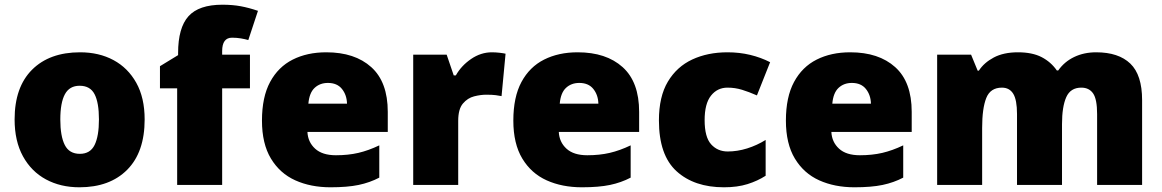

<svg xmlns="http://www.w3.org/2000/svg" viewBox="-20 -785 4932 815"><path d="M594 -278Q594 -139 520 -64.5Q446 10 317 10Q237 10 175 -23.5Q113 -57 77.5 -121.5Q42 -186 42 -278Q42 -415 116 -489Q190 -563 320 -563Q400 -563 461.5 -530Q523 -497 558.5 -433.5Q594 -370 594 -278ZM236 -278Q236 -207 255 -169.5Q274 -132 319 -132Q363 -132 381.5 -169.5Q400 -207 400 -278Q400 -349 381.5 -385Q363 -421 318 -421Q275 -421 255.5 -385Q236 -349 236 -278Z M1041 -410H923V0H732V-410H659V-504L736 -551V-560Q736 -667 780 -716Q824 -765 924 -765Q967 -765 1002 -758.5Q1037 -752 1075 -739L1034 -615Q1020 -619 1002.5 -622Q985 -625 965 -625Q923 -625 923 -568V-553H1041Z M1365 -563Q1486 -563 1556 -500Q1626 -437 1626 -310V-225H1285Q1287 -182 1317.5 -154Q1348 -126 1406 -126Q1458 -126 1501 -136Q1544 -146 1590 -168V-31Q1550 -10 1502.5 0Q1455 10 1383 10Q1299 10 1233.5 -19.5Q1168 -49 1130 -112Q1092 -175 1092 -273Q1092 -373 1126.5 -437Q1161 -501 1222.5 -532Q1284 -563 1365 -563ZM1372 -433Q1338 -433 1315.5 -412Q1293 -391 1289 -345H1453Q1452 -382 1431.5 -407.5Q1411 -433 1372 -433Z M2068 -563Q2084 -563 2101 -561Q2118 -559 2126 -557L2109 -377Q2099 -379 2084.5 -381Q2070 -383 2044 -383Q2020 -383 1992.5 -376Q1965 -369 1945 -345.5Q1925 -322 1925 -272V0H1734V-553H1876L1906 -465H1915Q1938 -506 1979.5 -534.5Q2021 -563 2068 -563Z M2432 -563Q2553 -563 2623 -500Q2693 -437 2693 -310V-225H2352Q2354 -182 2384.5 -154Q2415 -126 2473 -126Q2525 -126 2568 -136Q2611 -146 2657 -168V-31Q2617 -10 2569.5 0Q2522 10 2450 10Q2366 10 2300.5 -19.5Q2235 -49 2197 -112Q2159 -175 2159 -273Q2159 -373 2193.5 -437Q2228 -501 2289.5 -532Q2351 -563 2432 -563ZM2439 -433Q2405 -433 2382.5 -412Q2360 -391 2356 -345H2520Q2519 -382 2498.5 -407.5Q2478 -433 2439 -433Z M3053 10Q2927 10 2852 -58Q2777 -126 2777 -274Q2777 -375 2815 -438.5Q2853 -502 2918.5 -532.5Q2984 -563 3068 -563Q3119 -563 3164.5 -552Q3210 -541 3249 -521L3193 -380Q3159 -395 3129.5 -404Q3100 -413 3068 -413Q3025 -413 2998 -379Q2971 -345 2971 -275Q2971 -203 2998.5 -172.5Q3026 -142 3069 -142Q3110 -142 3151.5 -155Q3193 -168 3230 -191V-39Q3196 -17 3153 -3.5Q3110 10 3053 10Z M3589 -563Q3710 -563 3780 -500Q3850 -437 3850 -310V-225H3509Q3511 -182 3541.5 -154Q3572 -126 3630 -126Q3682 -126 3725 -136Q3768 -146 3814 -168V-31Q3774 -10 3726.5 0Q3679 10 3607 10Q3523 10 3457.5 -19.5Q3392 -49 3354 -112Q3316 -175 3316 -273Q3316 -373 3350.5 -437Q3385 -501 3446.5 -532Q3508 -563 3589 -563ZM3596 -433Q3562 -433 3539.5 -412Q3517 -391 3513 -345H3677Q3676 -382 3655.5 -407.5Q3635 -433 3596 -433Z M4633 -563Q4728 -563 4778 -515Q4828 -467 4828 -360V0H4637V-301Q4637 -364 4620 -388.5Q4603 -413 4570 -413Q4524 -413 4506 -372.5Q4488 -332 4488 -258V0H4297V-301Q4297 -361 4281 -387Q4265 -413 4233 -413Q4184 -413 4166.5 -369Q4149 -325 4149 -242V0H3958V-553H4102L4130 -485H4135Q4157 -519 4198.5 -541Q4240 -563 4301 -563Q4362 -563 4401.5 -542.5Q4441 -522 4466 -486H4472Q4498 -523 4539.5 -543Q4581 -563 4633 -563Z"/></svg>

Font: Noto Sans Meetei Mayek Black
Style: Regular
Weight: 900
Designer: Monotype Design Team and Neelakash Kshetrimayum
Foundry: Monotype Imaging Inc.
Version: Version 2.002; ttfautohint (v1.8.4.7-5d5b)